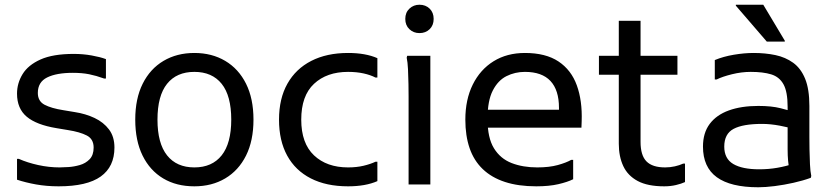

<svg xmlns="http://www.w3.org/2000/svg" viewBox="-20 -780 3531 812"><path d="M52 -108H60Q96 -92 141.5 -82Q187 -72 232 -72Q246 -72 269.5 -73.5Q293 -75 317.5 -82Q342 -89 359 -106.5Q376 -124 376 -156Q376 -192 347 -207Q318 -222 267 -230L219 -238Q134 -252 93 -286.5Q52 -321 52 -384Q52 -428 75.5 -466.5Q99 -505 151.5 -528.5Q204 -552 292 -552Q331 -552 367.5 -545.5Q404 -539 428 -530V-448H420Q387 -460 357 -466Q327 -472 288 -472Q219 -472 179.5 -452.5Q140 -433 140 -387Q140 -352 168.5 -337Q197 -322 248 -314L296 -306Q342 -299 380 -281Q418 -263 441 -232.5Q464 -202 464 -156Q464 -75 406 -33.5Q348 8 228 8Q177 8 132.5 0Q88 -8 52 -20Z M552 -274Q552 -363 583.5 -426Q615 -489 671.5 -522.5Q728 -556 802 -556Q876 -556 932.5 -522.5Q989 -489 1020.5 -426Q1052 -363 1052 -274Q1052 -185 1020.5 -122Q989 -59 932.5 -25.5Q876 8 802 8Q726 8 670 -25.5Q614 -59 583 -122Q552 -185 552 -274ZM646 -274Q646 -174 686.5 -123Q727 -72 802 -72Q877 -72 917.5 -123Q958 -174 958 -274Q958 -375 917.5 -425.5Q877 -476 802 -476Q727 -476 686.5 -425.5Q646 -375 646 -274Z M1160 -274Q1160 -363 1195.5 -426Q1231 -489 1296.5 -522.5Q1362 -556 1452 -556Q1526 -556 1576 -534V-452H1568Q1547 -463 1517.5 -469.5Q1488 -476 1452 -476Q1362 -476 1308 -425.5Q1254 -375 1254 -274Q1254 -174 1308 -123Q1362 -72 1452 -72Q1488 -72 1517.5 -79Q1547 -86 1568 -96H1576V-14Q1526 8 1452 8Q1360 8 1294.5 -25.5Q1229 -59 1194.5 -122Q1160 -185 1160 -274Z M1754 -640Q1729 -640 1711.5 -656.5Q1694 -673 1694 -700Q1694 -727 1711.5 -743.5Q1729 -760 1754 -760Q1780 -760 1797 -743.5Q1814 -727 1814 -700Q1814 -673 1797 -656.5Q1780 -640 1754 -640ZM1708 0V-372Q1708 -392 1707.5 -424Q1707 -456 1705.5 -487Q1704 -518 1700 -536L1702 -544H1800V0Z M2248 8Q2172 8 2115.5 -10.5Q2059 -29 2021.5 -65Q1984 -101 1966 -153.5Q1948 -206 1948 -274Q1948 -359 1979.5 -422.5Q2011 -486 2067.5 -521Q2124 -556 2200 -556Q2288 -556 2342 -520Q2396 -484 2419.5 -419Q2443 -354 2440 -268L2439 -240H2012V-316H2344V-324Q2344 -399 2308 -437.5Q2272 -476 2200 -476Q2158 -476 2122 -458Q2086 -440 2064 -397Q2042 -354 2042 -280V-274Q2042 -197 2069 -153Q2096 -109 2143.5 -90.5Q2191 -72 2252 -72Q2303 -72 2339 -82Q2375 -92 2396 -104H2404V-22Q2380 -10 2341 -1Q2302 8 2248 8Z M2789 8Q2719 8 2677 -14.5Q2635 -37 2616 -77.5Q2597 -118 2597 -172V-692H2689V-180Q2689 -123 2714 -97.5Q2739 -72 2793 -72Q2814 -72 2834 -76.5Q2854 -81 2869 -88H2877V-10Q2862 -3 2839 2.5Q2816 8 2789 8ZM2513 -464V-544H2845V-464Z M3187 12Q3070 12 3011.5 -30.5Q2953 -73 2953 -160Q2953 -218 2981.5 -256Q3010 -294 3062.5 -313Q3115 -332 3187 -332Q3243 -332 3280.5 -322.5Q3318 -313 3345 -304V-232Q3318 -241 3278 -248.5Q3238 -256 3203 -256Q3122 -256 3082.5 -235Q3043 -214 3043 -160Q3043 -109 3081 -86.5Q3119 -64 3191 -64Q3231 -64 3268 -70.5Q3305 -77 3337 -88L3319 -61Q3317 -69 3315.5 -79Q3314 -89 3313 -100Q3312 -111 3311.5 -123Q3311 -135 3311 -148V-328Q3311 -392 3293.5 -423.5Q3276 -455 3241.5 -465.5Q3207 -476 3155 -476Q3116 -476 3075.5 -466Q3035 -456 3011 -444H3003V-526Q3039 -541 3083.5 -548.5Q3128 -556 3167 -556Q3217 -556 3259.5 -547Q3302 -538 3334.5 -514.5Q3367 -491 3385 -447Q3403 -403 3403 -332V-200Q3403 -180 3403.5 -148Q3404 -116 3405.5 -85Q3407 -54 3411 -36L3409 -28Q3376 -16 3336 -7Q3296 2 3256.5 7Q3217 12 3187 12ZM3223 -604 3092 -756V-760H3208L3299 -608V-604Z"/></svg>

Font: Kufam
Style: Regular
Weight: 400
Designer: Wael Morcos, Artur Schmal
Foundry: Original Type
Version: Version 1.301; ttfautohint (v1.8.3)